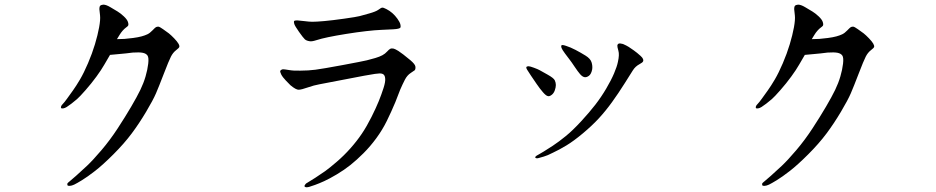

<svg xmlns="http://www.w3.org/2000/svg" viewBox="-20 -733 4040 829"><path d="M485 -564Q503 -564 517.5 -565Q532 -566 554.5 -569Q577 -572 591.5 -576Q606 -580 616.5 -585Q627 -590 638 -601.5Q649 -613 653 -615.5Q657 -618 664 -618Q670 -617 684 -607L709 -589Q719 -581 732 -567.5Q745 -554 750.5 -544.5Q756 -535 754 -530Q753 -526 740 -516Q727 -506 718 -488.5Q709 -471 687.5 -415Q666 -359 653.5 -330Q641 -301 611 -250.5Q581 -200 548.5 -156.5Q516 -113 470 -67Q424 -21 390.5 5Q357 31 334 45Q311 59 300.5 64Q290 69 281.5 69.5Q273 70 271.5 67Q270 64 271 59Q273 56 280 50.5Q287 45 308.5 26Q330 7 355.5 -17Q381 -41 418 -84.5Q455 -128 488 -178.5Q521 -229 546.5 -272.5Q572 -316 586 -345Q600 -374 608.5 -403Q617 -432 620 -458Q623 -484 617 -493Q611 -502 596.5 -505Q582 -508 553 -506Q523 -502 498 -500L455 -496Q443 -476 430.5 -454Q418 -432 396.5 -402.5Q375 -373 349.5 -344Q324 -315 312.5 -305Q301 -295 288.5 -285.5Q276 -276 268 -271Q260 -266 253 -265Q246 -264 244 -266.5Q242 -269 244 -274Q245 -278 251.5 -284.5Q258 -291 269.5 -307Q281 -323 295 -342.5Q309 -362 325.5 -390Q342 -418 360 -460Q378 -502 390 -542Q402 -582 408 -615Q414 -648 412 -666L409 -694Q409 -704 412.5 -708Q416 -712 426 -713Q438 -713 456.5 -702Q475 -691 487.5 -683.5Q500 -676 514.5 -662.5Q529 -649 532.5 -638Q536 -627 533 -622Q531 -619 524 -614Q517 -609 509.5 -600.5Q502 -592 496 -582L485 -564Z M1680 -523Q1687 -521 1700 -513Q1713 -504 1721 -498L1752 -473Q1772 -456 1773.5 -446Q1775 -436 1771 -430Q1769 -428 1753.5 -418Q1738 -408 1728 -388.5Q1718 -369 1708 -346L1687 -292Q1669 -249 1650 -210.5Q1631 -172 1605 -136.5Q1579 -101 1549.5 -71.5Q1520 -42 1493 -20.5Q1466 1 1434 20Q1402 39 1380 49Q1358 59 1340 65.5Q1322 72 1314.5 74Q1307 76 1302 75.5Q1297 75 1295 72Q1293 70 1299 62Q1301 59 1308.5 55Q1316 51 1341.5 34.5Q1367 18 1384.5 5.5Q1402 -7 1433.5 -34Q1465 -61 1493 -92.5Q1521 -124 1542.5 -156Q1564 -188 1584 -228Q1604 -268 1615.5 -296.5Q1627 -325 1636 -353Q1645 -381 1643 -395Q1642 -406 1636.5 -411Q1631 -416 1619 -416Q1614 -416 1599 -414Q1584 -412 1552 -406L1359 -369Q1336 -365 1309 -355.5Q1282 -346 1270 -345.5Q1258 -345 1234 -365Q1228 -371 1214 -385.5Q1200 -400 1194 -412Q1188 -424 1190.5 -428Q1193 -432 1201 -434Q1208 -434 1228.5 -430.5Q1249 -427 1277 -428Q1311 -428 1342 -432Q1373 -436 1459 -452Q1545 -468 1563.5 -472.5Q1582 -477 1600.5 -482.5Q1619 -488 1631 -494.5Q1643 -501 1651.5 -510.5Q1660 -520 1665.5 -522.5Q1671 -525 1680 -523ZM1629 -700Q1635 -701 1648 -694Q1662 -687 1674 -676.5Q1686 -666 1696 -652Q1706 -638 1708.5 -628.5Q1711 -619 1709 -614Q1705 -608 1678 -606.5Q1651 -605 1625.5 -604Q1600 -603 1560.5 -598.5Q1521 -594 1474.5 -586.5Q1428 -579 1397 -572.5Q1366 -566 1346 -559.5Q1326 -553 1317 -555Q1303 -557 1296 -563.5Q1289 -570 1271 -595.5Q1253 -621 1250.5 -630Q1248 -639 1250 -642Q1252 -645 1263 -645Q1269 -645 1292.5 -642Q1316 -639 1328 -639Q1346 -639 1380 -642Q1414 -645 1467 -652.5Q1520 -660 1533 -663.5Q1546 -667 1574.5 -675Q1603 -683 1614 -691Q1625 -699 1629 -700Z M2670 -543Q2686 -536 2694.5 -530.5Q2703 -525 2716.5 -515.5Q2730 -506 2746 -491.5Q2762 -477 2756 -467Q2754 -463 2743 -457Q2732 -451 2725 -444.5Q2718 -438 2712 -428.5Q2706 -419 2678 -374.5Q2650 -330 2622.5 -292Q2595 -254 2566 -222.5Q2537 -191 2497 -157.5Q2457 -124 2425.5 -105Q2394 -86 2368 -74Q2343 -61 2328 -57L2307 -51Q2301 -49 2297 -49.5Q2293 -50 2291 -53Q2289 -55 2297 -61Q2301 -63 2308.5 -67.5Q2316 -72 2328 -79Q2340 -86 2366.5 -103.5Q2393 -121 2423 -145.5Q2453 -170 2489 -209Q2525 -248 2550.5 -281Q2576 -314 2597.5 -350.5Q2619 -387 2631.5 -416.5Q2644 -446 2648 -466Q2655 -497 2650 -514Q2645 -531 2645.5 -536.5Q2646 -542 2651 -544.5Q2656 -547 2670 -543ZM2254 -445Q2258 -447 2262 -447Q2268 -447 2285.5 -440.5Q2303 -434 2310 -430Q2317 -426 2344 -411Q2371 -396 2375.5 -386Q2380 -376 2380 -366Q2380 -356 2375.5 -343Q2371 -330 2361.5 -323Q2352 -316 2346 -318Q2338 -319 2324.5 -334.5Q2311 -350 2297 -370.5Q2283 -391 2272.5 -406.5Q2262 -422 2256 -432Q2250 -442 2254 -445ZM2424 -535Q2443 -529 2465 -517.5Q2487 -506 2508 -493Q2529 -480 2534 -464.5Q2539 -449 2537 -434Q2533 -413 2522.5 -405.5Q2512 -398 2503 -400Q2494 -402 2484.5 -413Q2475 -424 2461 -445Q2447 -466 2439.5 -475.5Q2432 -485 2419.5 -502Q2407 -519 2404.5 -526Q2402 -533 2404 -537Q2406 -541 2424 -535Z M3485 -564Q3503 -564 3517.5 -565Q3532 -566 3554.5 -569Q3577 -572 3591.5 -576Q3606 -580 3616.5 -585Q3627 -590 3638 -601.5Q3649 -613 3653 -615.5Q3657 -618 3664 -618Q3670 -617 3684 -607L3709 -589Q3719 -581 3732 -567.5Q3745 -554 3750.5 -544.5Q3756 -535 3754 -530Q3753 -526 3740 -516Q3727 -506 3718 -488.5Q3709 -471 3687.5 -415Q3666 -359 3653.5 -330Q3641 -301 3611 -250.5Q3581 -200 3548.5 -156.5Q3516 -113 3470 -67Q3424 -21 3390.5 5Q3357 31 3334 45Q3311 59 3300.5 64Q3290 69 3281.5 69.5Q3273 70 3271.5 67Q3270 64 3271 59Q3273 56 3280 50.5Q3287 45 3308.5 26Q3330 7 3355.5 -17Q3381 -41 3418 -84.5Q3455 -128 3488 -178.5Q3521 -229 3546.5 -272.5Q3572 -316 3586 -345Q3600 -374 3608.5 -403Q3617 -432 3620 -458Q3623 -484 3617 -493Q3611 -502 3596.5 -505Q3582 -508 3553 -506Q3523 -502 3498 -500L3455 -496Q3443 -476 3430.5 -454Q3418 -432 3396.5 -402.5Q3375 -373 3349.5 -344Q3324 -315 3312.5 -305Q3301 -295 3288.5 -285.5Q3276 -276 3268 -271Q3260 -266 3253 -265Q3246 -264 3244 -266.5Q3242 -269 3244 -274Q3245 -278 3251.5 -284.5Q3258 -291 3269.5 -307Q3281 -323 3295 -342.5Q3309 -362 3325.5 -390Q3342 -418 3360 -460Q3378 -502 3390 -542Q3402 -582 3408 -615Q3414 -648 3412 -666L3409 -694Q3409 -704 3412.5 -708Q3416 -712 3426 -713Q3438 -713 3456.5 -702Q3475 -691 3487.5 -683.5Q3500 -676 3514.5 -662.5Q3529 -649 3532.5 -638Q3536 -627 3533 -622Q3531 -619 3524 -614Q3517 -609 3509.5 -600.5Q3502 -592 3496 -582L3485 -564Z"/></svg>

Font: ChillKai
Style: Regular
Weight: 400
Designer: ChillType
Foundry: 寒蝉字型
Version: Version 2.000